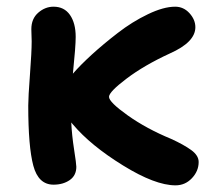

<svg xmlns="http://www.w3.org/2000/svg" viewBox="-20 -496 636 571"><path d="M139.2 53.2Q94.2 53.2 79.1 -3.2Q64 -59.6 64 -182.1Q64 -206.5 69.1 -274.2Q74.2 -341.8 74.2 -373Q74.2 -378.4 73.7 -390.6Q73.2 -402.8 73.2 -409.2Q73.2 -440.4 93.8 -458.3Q114.3 -476.1 139.2 -476.1Q170.9 -476.1 188 -451.7Q205.1 -427.2 205.1 -386.2Q205.1 -357.9 196.8 -276.9Q218.3 -301.8 252.7 -333.3Q287.1 -364.7 330.1 -397.9Q373 -431.2 419.7 -453.6Q466.3 -476.1 501 -476.1Q525.9 -476.1 543.5 -456.8Q561 -437.5 561 -415Q561 -370.6 484.9 -336.9Q408.7 -301.8 356.4 -262.2Q304.2 -222.7 304.2 -208Q304.2 -192.4 359.9 -152.8Q415.5 -113.3 488.8 -83Q526.4 -65.9 548.6 -49.8Q570.8 -33.7 570.8 -14.2Q570.8 12.7 550.8 33.9Q530.8 55.2 502 55.2Q441.4 55.2 345.5 -4.2Q249.5 -63.5 196.8 -126Q195.8 -127 194.3 -128.9Q192.9 -130.9 191.9 -131.8Q193.8 -93.3 200.4 -51Q207 -8.8 207 0Q207 25.9 187.3 39.6Q167.5 53.2 139.2 53.2Z"/></svg>

Font: Shantell Sans Bouncy
Style: Regular
Weight: 600
Designer: Stephen Nixon, Anya Danilova, Shantell Martin
Foundry: Arrow Type
Version: Version 1.006;[9816181b4]